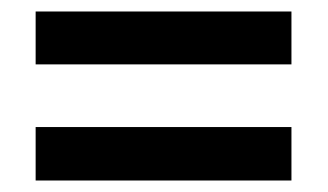

<svg xmlns="http://www.w3.org/2000/svg" viewBox="-20 -519 570 334"><path d="M42 -407V-499H487V-407ZM42 -205V-298H487V-205Z"/></svg>

Font: Noto Sans Arabic UI SmCn SmBd
Style: Regular
Weight: 600
Width: 4
Designer: Monotype Design Team, Nadine Chahine and Nizar Qandah
Foundry: Monotype Imaging Inc.
Version: Version 2.010; ttfautohint (v1.8.4.7-5d5b)